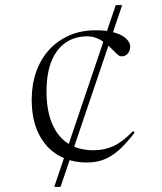

<svg xmlns="http://www.w3.org/2000/svg" viewBox="-20 -725 629 745"><path d="M190.5 0 429 -705H454L215 0ZM351.5 -607.5Q396 -607.5 425.8 -598.2Q455.5 -589 470.5 -574.2Q485.5 -559.5 485.5 -542.5Q485 -532.5 480.5 -524Q476 -515.5 468.2 -510.8Q460.5 -506 450 -506.5Q444 -506.5 435.2 -514.2Q426.5 -522 415.2 -533.8Q404 -545.5 389.5 -557Q375 -568.5 357.2 -576.2Q339.5 -584 318 -584Q270.5 -584 235 -559.8Q199.5 -535.5 180 -488Q160.5 -440.5 160.5 -370.5Q160.5 -297 182 -245.8Q203.5 -194.5 244.2 -168.2Q285 -142 343.5 -142Q385 -142 420.8 -158.5Q456.5 -175 496 -216.5L502.5 -210.5Q469.5 -167.5 440.5 -142Q411.5 -116.5 382 -105.5Q352.5 -94.5 316.5 -94.5Q253.5 -94.5 205.2 -123Q157 -151.5 130 -206Q103 -260.5 103 -338.5Q103 -396.5 120.2 -445.8Q137.5 -495 170 -531Q202.5 -567 248.2 -587.2Q294 -607.5 351.5 -607.5Z"/></svg>

Font: Newsreader 60pt Light
Style: Regular
Weight: 300
Designer: Hugues Gentile
Foundry: Production Type
Version: Version 1.003